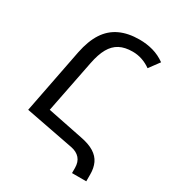

<svg xmlns="http://www.w3.org/2000/svg" viewBox="-193 -840 962 1051"><g transform="rotate(30 287.5 -315.0)"><path d="M495 -610Q470 -628 441 -638Q412 -648 380 -648Q331 -648 298 -630.5Q265 -613 244 -576Q223 -539 211 -478L131 -73L43 -86L123 -496Q139 -575 171.5 -625Q204 -675 256 -699.5Q308 -724 380 -724Q425 -724 466 -712.5Q507 -701 543 -675ZM43 -86 76 -159 369 -100Q422 -90 454 -70Q486 -50 500 -20Q514 10 514 50V94H424V62Q424 24 404.5 2Q385 -20 350 -27Z"/></g></svg>

Font: Noto Sans Armenian
Style: Regular
Weight: 400
Designer: Monotype Design Team
Foundry: Monotype Imaging Inc.
Version: Version 2.007